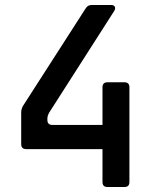

<svg xmlns="http://www.w3.org/2000/svg" viewBox="-20 -750 640 770"><path d="M411 0Q391 0 391 -20V-152H85Q65 -152 65 -172V-300Q65 -312 72 -325L324 -717Q332 -730 348 -730H425Q437 -730 440.5 -723Q444 -716 438 -706L177 -298Q170 -285 170 -274V-269Q170 -249 190 -249H391V-400Q391 -420 411 -420H479Q499 -420 499 -400V-20Q499 0 479 0Z"/></svg>

Font: Pitagon Sans Mono SemiBold
Style: Regular
Weight: 600
Monospace: yes
Designer: Travis Tran
Foundry: Pitagon
Version: Version 1.001; ttfautohint (v1.8.4.7-5d5b);gftools[0.9.26]